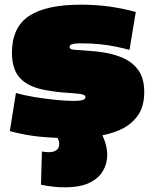

<svg xmlns="http://www.w3.org/2000/svg" viewBox="-20 -580 651 820"><path d="M22 -20 48 -183Q82 -173 127.5 -165.5Q173 -158 218.5 -153.5Q264 -149 296 -149Q345 -149 345 -165Q345 -176 320.5 -179Q296 -182 257 -184.5Q218 -187 175 -195Q102 -208 66.5 -245.5Q31 -283 31 -354Q31 -463 103.5 -511.5Q176 -560 325 -560Q395 -560 451.5 -551.5Q508 -543 560 -529L533 -367Q503 -375 473.5 -381Q444 -387 408 -391Q372 -395 322 -395Q301 -395 289 -391.5Q277 -388 277 -380Q277 -368 302 -367Q327 -366 393 -360Q453 -354 498.5 -335.5Q544 -317 570 -281.5Q596 -246 596 -187Q596 -124 567.5 -85Q539 -46 492.5 -25.5Q446 -5 390.5 2.5Q335 10 281 10Q216 10 152.5 4Q89 -2 22 -20ZM159 67Q165 68 173 69Q181 70 186 70Q233 70 233 35Q233 25 228 13Q223 1 213 -9H413Q424 9 431 34Q438 59 438 82Q438 118 420 149.5Q402 181 362.5 200.5Q323 220 256 220Q234 220 209 217.5Q184 215 155 209Z"/></svg>

Font: Georama Extended Black
Style: Regular
Weight: 900
Width: 7
Designer: Jean-Baptiste Levee
Foundry: Production Type
Version: Version 1.000